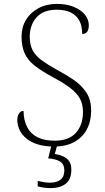

<svg xmlns="http://www.w3.org/2000/svg" viewBox="-20 -744 541 988"><path d="M258 10Q210 10 174.5 -1Q139 -12 115.5 -31.5Q92 -51 80.5 -76Q69 -101 69 -127Q69 -141 73 -151Q77 -161 84 -167Q91 -173 101 -173Q102 -125 119.5 -90.5Q137 -56 172.5 -38Q208 -20 260 -20Q335 -20 371 -61Q407 -102 407 -167Q407 -208 391 -237Q375 -266 340 -292.5Q305 -319 248 -349Q193 -379 158 -406.5Q123 -434 107 -469.5Q91 -505 91 -556Q91 -604 113.5 -641.5Q136 -679 177.5 -701.5Q219 -724 273 -724Q322 -724 359 -709Q396 -694 416.5 -669Q437 -644 437 -614Q437 -592 428.5 -580.5Q420 -569 403 -569Q403 -610 388.5 -637.5Q374 -665 344.5 -679.5Q315 -694 272 -694Q203 -694 168 -654.5Q133 -615 133 -555Q133 -513 148.5 -484.5Q164 -456 194 -434Q224 -412 269 -387Q318 -361 358.5 -333.5Q399 -306 424 -268.5Q449 -231 449 -174Q449 -120 427 -78.5Q405 -37 362.5 -13.5Q320 10 258 10ZM241 224Q226 224 209 222Q192 220 174 215V187Q192 191 206.5 193.5Q221 196 237 196Q271 196 291 181Q311 166 311 132Q311 102 290 88Q269 74 228 71L248 -9H278L262 48Q285 52 304.5 60.5Q324 69 335.5 85Q347 101 347 129Q347 180 317.5 202Q288 224 241 224Z"/></svg>

Font: Noto Serif Hebrew ExtraLight
Style: Regular
Weight: 250
Version: Version 2.003